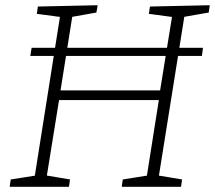

<svg xmlns="http://www.w3.org/2000/svg" viewBox="-20 -715 823 735"><path d="M17 0 21 -28 123 -44 112 -34 211 -660 219 -649 121 -662 125 -690 354 -695 349 -667 248 -649 258 -660 210 -358 203 -369H605L591 -357L640 -660L647 -649L550 -662L554 -690L783 -695L779 -667L676 -649L687 -660L587 -34L581 -44L677 -28L673 0H446L450 -28L551 -44L541 -34L590 -344L598 -332H196L208 -344L158 -34L153 -44L248 -28L244 0ZM96 -501 101 -532H757L753 -501Z"/></svg>

Font: Bitter Thin Light
Style: Italic
Weight: 300
Italic angle: -9°
Version: Version 2.002